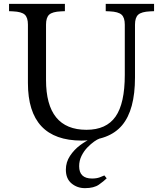

<svg xmlns="http://www.w3.org/2000/svg" viewBox="-20 -720 846 997"><path d="M404 10Q125 10 125 -289V-592Q125 -629 108.5 -644Q92 -659 48 -661L27 -662V-700H317V-662L296 -661Q252 -659 235.5 -644Q219 -629 219 -592V-305Q219 -46 429 -46Q532 -46 580 -114.5Q628 -183 628 -331V-592Q628 -629 611 -644Q594 -659 550 -661L529 -662V-700H780V-662L759 -661Q715 -659 698 -644Q681 -629 681 -592V-318Q681 -149 614 -69.5Q547 10 404 10ZM421 257Q381 257 351.5 232.5Q322 208 322 161Q322 122 343.5 89.5Q365 57 396 34Q427 11 454 0H496Q486 3 469 15Q452 27 434 45.5Q416 64 403.5 89Q391 114 391 143Q391 207 458 207Q481 207 497.5 201Q514 195 522 191L534 206Q520 220 494 238.5Q468 257 421 257Z"/></svg>

Font: Hedvig Letters Serif
Style: Regular
Weight: 400
Designer: Alexander Örn & Tor Weibull
Foundry: Kanon Foundry
Version: Version 1.000